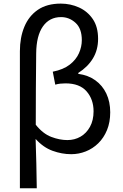

<svg xmlns="http://www.w3.org/2000/svg" viewBox="-20 -829 671 1049"><path d="M88.7 199.6V-549.1Q88.7 -624 113.1 -682.8Q137.5 -741.7 187 -775.5Q236.4 -809.3 312.3 -809.3Q364.7 -809.3 411.5 -788.3Q458.2 -767.2 487 -724.8Q515.9 -682.5 515.9 -616.8Q515.9 -556.5 487.7 -509.9Q459.4 -463.2 407.7 -430.5V-425.5Q461.9 -418.3 500.9 -390.2Q540 -362.1 561.1 -317.5Q582.2 -272.9 582.2 -215.6Q582.2 -161.1 564.7 -118.5Q547.1 -75.8 517 -46.3Q486.8 -16.8 448.5 -1.7Q410.1 13.4 369.1 13.4Q318.2 13.4 267.5 -5Q216.7 -23.3 174.6 -69.9Q177.3 -0.7 178.5 65.1Q179.7 130.9 180.9 199.6ZM348.2 -63.7Q387.6 -63.7 419.8 -82.2Q452 -100.7 471.6 -136.2Q491.2 -171.7 491.2 -220.9Q491.2 -286 453.1 -329.8Q415 -373.5 337.9 -373.5Q323.7 -373.5 309.6 -372Q295.6 -370.5 281.9 -366.5L268.3 -437.3Q326.1 -448.8 360.8 -475.7Q395.5 -502.6 411.3 -538.1Q427 -573.7 427 -609.6Q427 -673.1 392.7 -704.3Q358.4 -735.6 313.6 -735.6Q250.3 -735.6 214.4 -684.6Q178.5 -633.5 177.7 -536.7Q176.6 -439 176 -342.7Q175.4 -246.5 175.4 -147.4Q214.7 -98.2 260.3 -81Q305.8 -63.7 348.2 -63.7Z"/></svg>

Font: Noto Sans TC
Style: Regular
Weight: 100
Designer: Ryoko NISHIZUKA 西塚涼子 (kana, bopomofo & ideographs); Paul D. Hunt (Latin, Greek & Cyrillic); Sandoll Communications 산돌커뮤니
Foundry: Adobe
Version: Version 2.004;hotconv 1.0.118;makeotfexe 2.5.65603